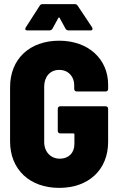

<svg xmlns="http://www.w3.org/2000/svg" viewBox="-20 -906 574 934"><path d="M113 -758H220C226 -758 232 -761 235 -766L264 -819C266 -822 268 -822 270 -819L299 -766C302 -761 308 -758 314 -758H421C427 -758 430 -761 430 -766C430 -768 430 -770 428 -773L358 -878C355 -883 350 -886 344 -886H187C181 -886 176 -883 173 -878L105 -772C100 -763 104 -758 113 -758ZM268 8C411 8 506 -80 506 -216V-377C506 -384 501 -389 494 -389H273C266 -389 261 -384 261 -377V-269C261 -262 266 -257 273 -257H337C340 -257 342 -255 342 -252V-206C342 -161 313 -134 271 -134C227 -134 195 -167 195 -215V-485C195 -533 224 -566 268 -566C313 -566 341 -533 341 -492V-473C341 -466 346 -461 353 -461H494C501 -461 506 -466 506 -473V-494C506 -618 411 -708 268 -708C124 -708 29 -619 29 -482V-218C29 -82 124 8 268 8Z"/></svg>

Font: Barlow Semi Condensed ExtraBold
Style: Regular
Weight: 800
Width: 4
Designer: Jeremy Tribby
Foundry: Tribby Type
Version: Version 1.422;hotconv 1.0.109;makeotfexe 2.5.65596